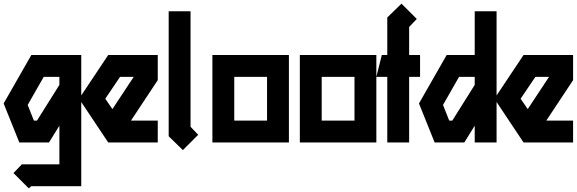

<svg xmlns="http://www.w3.org/2000/svg" viewBox="-26 -782 3166 1054"><path d="M146 -480H420V240H146L132 252L48 168L94 120H300V-92L243 0H80L-6 -214ZM214 -360 126 -206 160 -120H177L300 -316V-360Z M568 -480H840V-342L693 -120H840V0H568L408 -240ZM633 -360 552 -240 591 -183 708 -360Z M900 -720H1020V-86L1062 -42L978 42L900 -34Z M1140 -480H1560V0H1140ZM1260 -360V-120H1440V-360Z M1620 -480H2040V0H1620ZM1740 -360V-120H1920V-360Z M2178 -762 2262 -678 2220 -634V-480H2280V-360H2220V0H2100V-360H2040L2070 -480H2100V-686Z M2580 -720H2700V0H2580V-92L2523 0H2360L2274 -214L2426 -480H2580ZM2494 -360 2406 -206 2440 -120H2457L2580 -316V-360Z M2848 -480H3120V-342L2973 -120H3120V0H2848L2688 -240ZM2913 -360 2832 -240 2871 -183 2988 -360Z"/></svg>

Font: SOV_raksil
Style: bold
Weight: 700
Version: Version 1.00